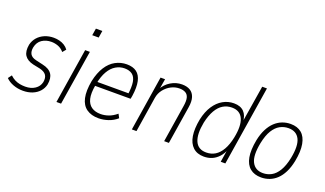

<svg xmlns="http://www.w3.org/2000/svg" viewBox="-70 -1147 2703 1598"><g transform="rotate(20 1281.0 -348.5)"><path d="M174 8Q129 8 88.5 -7Q48 -22 22 -49L46 -81Q66 -62 87.5 -51Q109 -40 132.5 -35.5Q156 -31 181 -31Q232 -31 267 -54.5Q302 -78 311 -118Q318 -158 302 -181Q286 -204 245 -214L182 -227Q127 -240 104.5 -274.5Q82 -309 93 -370Q102 -408 126.5 -436Q151 -464 187.5 -479.5Q224 -495 268 -495Q293 -495 317.5 -489Q342 -483 363 -470Q384 -457 398 -437L373 -407Q349 -435 319.5 -445.5Q290 -456 261 -456Q213 -456 178 -432.5Q143 -409 133 -361Q126 -324 140 -300.5Q154 -277 193 -268L254 -254Q315 -241 338.5 -205.5Q362 -170 351 -111Q343 -76 319 -49Q295 -22 258 -7Q221 8 174 8Z M560 -624 570 -686H627L617 -624ZM470 0 547 -487H589L511 0Z M844 8Q780 8 738 -21.5Q696 -51 682.5 -111.5Q669 -172 686 -264Q703 -342 736 -393.5Q769 -445 815.5 -470Q862 -495 915 -495Q969 -495 1002 -470.5Q1035 -446 1046.5 -394.5Q1058 -343 1046 -263L1041 -236H712L718 -273H1025L1007 -257Q1018 -331 1010.5 -374.5Q1003 -418 977 -437.5Q951 -457 909 -457Q868 -457 831.5 -435.5Q795 -414 769 -369Q743 -324 730 -256L727 -240Q714 -166 725 -120.5Q736 -75 768 -53Q800 -31 849 -31Q882 -31 917.5 -43Q953 -55 989 -85L1007 -51Q973 -21 929.5 -6.5Q886 8 844 8Z M1138 0 1215 -487H1255L1239 -392H1234Q1259 -439 1305 -467Q1351 -495 1404 -495Q1448 -495 1476.5 -477.5Q1505 -460 1516.5 -424.5Q1528 -389 1519 -334L1466 0H1424L1476 -329Q1484 -377 1477 -404.5Q1470 -432 1448.5 -444Q1427 -456 1395 -456Q1357 -456 1322 -438Q1287 -420 1261 -387.5Q1235 -355 1228 -312L1179 0Z M1777 8Q1717 8 1680.5 -26Q1644 -60 1634 -122Q1624 -184 1641 -272Q1657 -345 1689.5 -394.5Q1722 -444 1767 -469.5Q1812 -495 1864 -495Q1922 -495 1953 -463Q1984 -431 1987 -371H1982L2036 -705H2078L1966 0H1925L1944 -120H1949Q1933 -76 1906.5 -47.5Q1880 -19 1848 -5.5Q1816 8 1777 8ZM1784 -31Q1828 -31 1862.5 -52Q1897 -73 1922.5 -117Q1948 -161 1962 -229Q1984 -338 1958 -397Q1932 -456 1860 -456Q1817 -456 1782 -435Q1747 -414 1721.5 -370Q1696 -326 1681 -258Q1660 -149 1686 -90Q1712 -31 1784 -31Z M2284 8Q2224 8 2186 -23Q2148 -54 2136.5 -116Q2125 -178 2143 -271Q2155 -329 2177 -371.5Q2199 -414 2228 -441Q2257 -468 2292 -481.5Q2327 -495 2366 -495Q2426 -495 2463 -464Q2500 -433 2511.5 -370.5Q2523 -308 2505 -217Q2493 -158 2471.5 -115.5Q2450 -73 2421.5 -46Q2393 -19 2358 -5.5Q2323 8 2284 8ZM2286 -31Q2326 -31 2361 -50Q2396 -69 2422.5 -113Q2449 -157 2464 -229Q2487 -345 2459 -400.5Q2431 -456 2361 -456Q2321 -456 2286 -437Q2251 -418 2224.5 -375Q2198 -332 2183 -259Q2160 -142 2189 -86.5Q2218 -31 2286 -31Z"/></g></svg>

Font: Nunito Sans 10pt Condensed ExtraLight
Style: Italic
Weight: 250
Width: 3
Italic angle: -9°
Designer: Vernon Adams
Foundry: Vernon Adams
Version: Version 3.101;gftools[0.9.27]